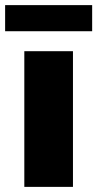

<svg xmlns="http://www.w3.org/2000/svg" viewBox="-30 -730 380 750"><path d="M330 -608H-10V-710H330ZM255 0H65V-530H255Z"/></svg>

Font: Be Vietnam Black
Style: Regular
Weight: 900
Designer: Lam Bao; Tony Le; Vietanh Nguyen
Foundry: Yellow Type Foundry
Version: Version 5.000